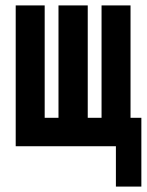

<svg xmlns="http://www.w3.org/2000/svg" viewBox="-20 -540 542 709"><path d="M408 149V0H38V-520H145V-105H196V-520H304V-105H355V-520H462V-105H502V149Z"/></svg>

Font: Iosevka SS18 Extrabold
Style: Regular
Weight: 800
Monospace: yes
Designer: Belleve Invis
Foundry: Belleve Invis
Version: Version 25.1.1; ttfautohint (v1.8.4)